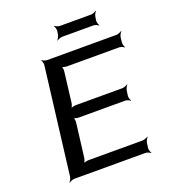

<svg xmlns="http://www.w3.org/2000/svg" viewBox="-147 -915 907 1031"><g transform="rotate(-20 306.0 -399.0)"><path d="M532 -20 536 -48C537 -57 545 -72 550 -77L549 -79C543 -74 527 -68 518 -68H209C200 -68 183 -64 177 -59L179 -57C185 -62 191 -79 192 -88L216 -281C217 -290 215 -307 210 -312L208 -310C212 -305 229 -301 238 -301H504C513 -301 527 -295 532 -290L534 -292C529 -297 525 -312 526 -321L530 -349C531 -358 539 -373 544 -378L543 -380C537 -375 521 -369 512 -369H246C237 -369 220 -365 214 -360L216 -358C222 -363 228 -380 229 -389L250 -561C251 -570 249 -587 245 -592L242 -590C247 -585 263 -581 272 -581H571C580 -581 595 -575 599 -570L601 -572C597 -577 593 -592 594 -601L597 -629C598 -638 606 -653 612 -658L610 -660C604 -655 589 -649 580 -649H184C175 -649 160 -655 156 -660L154 -658C158 -653 162 -638 161 -629L86 -20C85 -11 78 4 72 9L74 11C79 6 95 0 104 0H510C519 0 533 6 538 11L540 9C536 4 531 -11 532 -20ZM504 -759 507 -778C508 -787 515 -802 521 -807L519 -809C514 -804 498 -798 489 -798H311C302 -798 288 -804 283 -809L281 -807C285 -802 290 -787 289 -778L286 -759C285 -750 277 -735 272 -730L273 -728C279 -733 295 -739 304 -739H482C491 -739 505 -733 509 -728L512 -730C507 -735 503 -750 504 -759Z"/></g></svg>

Font: Gamestation Storm Oblique 
Style: Italic
Weight: 400
Designer: Jonas Hecksher
Foundry: Jonas Hecksher, Playtypeª, e-types AS
Version: Version 1.003